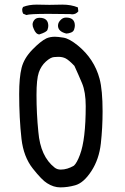

<svg xmlns="http://www.w3.org/2000/svg" viewBox="-20 -813 540 831"><path d="M241 -2Q212 -2 184 -20Q162 -33 122 -83.5Q82 -134 73 -212Q63 -301 63 -406Q63 -478 73.5 -519.5Q84 -561 120 -598Q156 -635 181 -647Q197 -654 218 -654Q230 -654 255 -650Q280 -646 317 -616Q388 -558 411 -472Q424 -423 424 -331Q424 -261 416.5 -192.5Q409 -124 375.5 -72.5Q342 -21 305 -11Q273 -2 241 -2ZM243 -79Q271 -79 300 -96Q313 -108 326 -143Q351 -209 351 -354Q351 -415 335 -453Q319 -491 302 -528Q278 -553 264.5 -560Q251 -567 233 -567Q229 -567 214 -566Q199 -565 178.5 -546.5Q158 -528 148 -499.5Q138 -471 138 -402Q138 -321 146 -242Q155 -136 216 -88Q227 -79 243 -79ZM150 -664Q135 -665 126 -688Q121 -698 121 -707Q121 -717 128.5 -726.5Q136 -736 151 -736Q189 -736 189 -701Q189 -694 185.5 -684Q182 -674 150 -664ZM269 -668H266Q231 -677 231 -702Q231 -717 245 -729Q254 -737 266 -737Q304 -737 304 -702Q304 -696 301 -686Q298 -676 287 -672Q276 -668 269 -668ZM94 -748 80 -754Q76 -762 76 -771Q76 -777 80 -783Q105 -793 139 -793L194 -792L250 -793Q288 -793 317 -781L319 -764Q309 -751 292 -751L284 -752L189 -753Q109 -753 94 -748Z"/></svg>

Font: Xiaolai SC
Style: Regular
Weight: 400
Designer: Nozomi Seto 瀬戸のぞみ
Version: Version 3.11;December 4, 2020;FontCreator 13.0.0.2613 64-bit